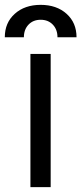

<svg xmlns="http://www.w3.org/2000/svg" viewBox="-71 -767 334 787"><path d="M53.7 0V-545.9H136.7V0ZM-51.3 -614.3Q-51.3 -673.8 -10.5 -710.4Q30.3 -747.1 95.7 -747.1Q161.1 -747.1 201.9 -710.4Q242.7 -673.8 242.7 -614.3H164.6Q164.6 -646 145.5 -666Q126.5 -686 95.7 -686Q64.9 -686 45.9 -666Q26.9 -646 26.9 -614.3Z"/></svg>

Font: Inter Tight
Style: Regular
Weight: 400
Designer: Rasmus Andersson
Foundry: rsms
Version: Version 3.002